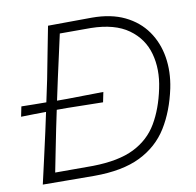

<svg xmlns="http://www.w3.org/2000/svg" viewBox="-80 -796 897 880"><g transform="rotate(-10 369.0 -356.0)"><path d="M49.5 0Q63.5 -61 76 -116.5Q88.5 -172 103 -237L122 -325.5Q93.5 -325 65.2 -324.8Q37 -324.5 5.5 -323.5L15 -370Q46.5 -369.5 74.5 -369Q102.5 -368.5 131 -368.5L153 -472.5Q166 -540.5 177 -597Q188 -653.5 199.5 -713Q260 -713 307 -713.8Q354 -714.5 403.5 -714.5Q492.5 -714.5 556 -683.8Q619.5 -653 657 -599.5Q694.5 -546 705.8 -477.2Q717 -408.5 701.5 -333Q680 -231 633.5 -155.8Q587 -80.5 503.8 -39.5Q420.5 1.5 289 1.5Q220.5 1.5 167.2 0.8Q114 0 49.5 0ZM115 -44.5H291.5Q411 -46.5 482.8 -82.2Q554.5 -118 593.2 -183.8Q632 -249.5 651 -341Q669.5 -428 649.2 -501.8Q629 -575.5 565.5 -621Q502 -666.5 391.5 -668.5H246.5Q235.5 -619.5 225.2 -572.2Q215 -525 202.5 -470L180.5 -367.5H182.5H228.5Q272.5 -368.5 311.8 -368.8Q351 -369 396.5 -370L387 -323.5Q341 -324.5 302.2 -325Q263.5 -325.5 220.5 -326.5H174Q173 -326.5 172 -326.5L154.5 -243Q143.5 -188.5 134 -140.5Q124.5 -92.5 115 -44.5Z"/></g></svg>

Font: Commissioner Loud ExtraLight
Style: Italic
Weight: 200
Italic angle: -12°
Designer: Kostas Bartsokas
Foundry: Kostas Bartsokas
Version: Version 1.000; ttfautohint (v1.8.3)